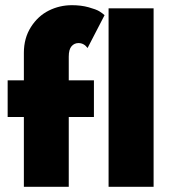

<svg xmlns="http://www.w3.org/2000/svg" viewBox="-20 -720 662 740"><path d="M9.5 -410.5H72V-516.5Q72 -573 99.2 -615.8Q126.5 -658.5 168 -679.2Q209.5 -700 257.5 -700Q292.5 -700 321.5 -692Q350.5 -684 362.8 -676.5Q375 -669 383 -661.5L317.5 -535Q303.5 -554 282.5 -554Q266.5 -554 255.8 -541.8Q245 -529.5 245 -501.5V-410.5H342V-269H245V0H72V-269H9.5ZM572 0H398.5V-688H572Z"/></svg>

Font: League Spartan ExtraBold
Style: Regular
Weight: 800
Foundry: The League of Moveable Type
Version: Version 2.002